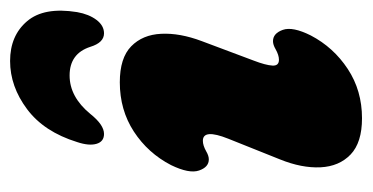

<svg xmlns="http://www.w3.org/2000/svg" viewBox="-194 -516 720 371"><g transform="rotate(-90 165.5 -330.0)"><path d="M236 -150.5Q245 -150.5 256.5 -157Q265 -162 272 -162Q287 -162 293.8 -143Q300.5 -124 283 -89Q260 -45 218.2 -17.5Q176.5 10 123 10Q76 10 53 -12Q30 -34 28.2 -70.2Q26.5 -106.5 43.5 -148.5L83.5 -248.5Q103 -297.5 79.5 -297.5Q70.5 -297.5 59 -291Q50.5 -286 43.5 -286Q28.5 -286 22 -305Q15.5 -324 32.5 -359Q55.5 -403.5 97.2 -430.8Q139 -458 192.5 -458Q239.5 -458 262 -436Q284.5 -414 286.2 -378Q288 -342 272 -299.5L234.5 -199.5Q225.5 -176 224.8 -163.2Q224 -150.5 236 -150.5ZM205.7 -555Q164.3 -555 131.4 -515Q110.3 -488.5 92.7 -488.5Q77.9 -488.5 73.6 -503Q69.3 -517.5 77 -540.5Q96.8 -604.5 140.6 -637.2Q184.5 -670 233.6 -670Q282.6 -670 310.5 -637.2Q338.4 -604.5 328.1 -540.5Q324 -517.5 313 -503Q302 -488.5 287.1 -488.5Q269.1 -488.5 261 -515Q248 -555 205.7 -555Z"/></g></svg>

Font: Fraunces 144pt SuperSoft Black
Style: Italic
Weight: 900
Italic angle: -16°
Version: Version 1.000;[b76b70a41]